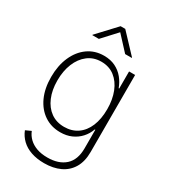

<svg xmlns="http://www.w3.org/2000/svg" viewBox="-231 -866 1048 1190"><g transform="rotate(30 292.5 -271.5)"><path d="M283.7 214.8Q231.4 214.8 190.2 200.7Q148.9 186.5 121.1 159.9Q93.3 133.3 79.1 97.2L118.2 79.6Q129.4 107.9 151.6 129.2Q173.8 150.4 206.8 162.4Q239.7 174.3 283.7 174.3Q363.8 174.3 409.7 133.1Q455.6 91.8 455.6 9.3V-123.5H451.7Q439 -87.4 413.8 -59.8Q388.7 -32.2 353.5 -16.6Q318.4 -1 273.9 -1Q209 -1 159.7 -34.2Q110.4 -67.4 82.5 -127.9Q54.7 -188.5 54.7 -270.5Q54.7 -352.1 82.3 -414.8Q109.9 -477.5 159.4 -512.9Q209 -548.3 274.4 -548.3Q320.8 -548.3 356 -531Q391.1 -513.7 415.3 -484.1Q439.5 -454.6 452.1 -418.9H456.1V-541H499.5V10.3Q499.5 78.1 472.4 123.8Q445.3 169.4 396.7 192.1Q348.1 214.8 283.7 214.8ZM278.3 -42Q333 -42 373 -69.6Q413.1 -97.2 434.6 -148.7Q456.1 -200.2 456.1 -271Q456.1 -339.4 434.8 -392.8Q413.6 -446.3 373.8 -477.1Q334 -507.8 278.3 -507.8Q223.1 -507.8 182.9 -476.8Q142.6 -445.8 120.8 -392.3Q99.1 -338.9 99.1 -271Q99.1 -202.6 121.1 -150.9Q143.1 -99.1 183.1 -70.6Q223.1 -42 278.3 -42ZM192.9 -622.1H146.5V-625L270.5 -757.8H303.7L428.7 -625V-622.1H381.3L287.1 -724.1Z"/></g></svg>

Font: Inter 17pt ExtraLight
Style: Regular
Weight: 250
Version: Version 4.001;git-66647c0bb